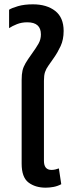

<svg xmlns="http://www.w3.org/2000/svg" viewBox="-20 -857 326 887"><path d="M191 10Q143 10 111.5 -14Q80 -38 80 -101V-487Q80 -514 84 -531Q88 -548 98 -565Q108 -582 126 -607Q147 -636 158 -655.5Q169 -675 169 -698Q169 -754 106 -754Q80 -754 58.5 -745.5Q37 -737 22 -727V-812Q34 -820 63 -828.5Q92 -837 132 -837Q196 -837 235 -806.5Q274 -776 274 -714Q274 -674 260 -644Q246 -614 229 -590Q214 -568 203.5 -553.5Q193 -539 188 -524Q183 -509 183 -484V-114Q183 -72 218 -72Q227 -72 235.5 -74Q244 -76 252 -79L263 -6Q246 3 227.5 6.5Q209 10 191 10Z"/></svg>

Font: Noto Sans Thai SemCond Med
Style: Regular
Weight: 500
Width: 4
Designer: Monotype Design Team
Foundry: Monotype Imaging Inc.
Version: Version 2.002; ttfautohint (v1.8.4.7-5d5b)